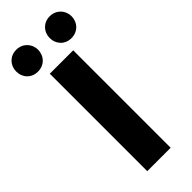

<svg xmlns="http://www.w3.org/2000/svg" viewBox="-342 -1002 1038 1038"><g transform="rotate(-45 177.5 -482.5)"><path d="M86 0H265V-745H86ZM49 -798C98 -798 133 -834 133 -882C133 -928 98 -965 49 -965C0 -965 -34 -928 -34 -882C-34 -834 0 -798 49 -798ZM305 -798C354 -798 389 -834 389 -882C389 -928 354 -965 305 -965C256 -965 222 -928 222 -882C222 -834 256 -798 305 -798Z"/></g></svg>

Font: Noto Sans TC Black
Style: Regular
Weight: 900
Designer: Ryoko NISHIZUKA 西塚涼子 (kana, bopomofo & ideographs); Paul D. Hunt (Latin, Greek & Cyrillic); Sandoll Communications 산돌커뮤니
Foundry: Adobe
Version: Version 2.004;hotconv 1.0.118;makeotfexe 2.5.65603